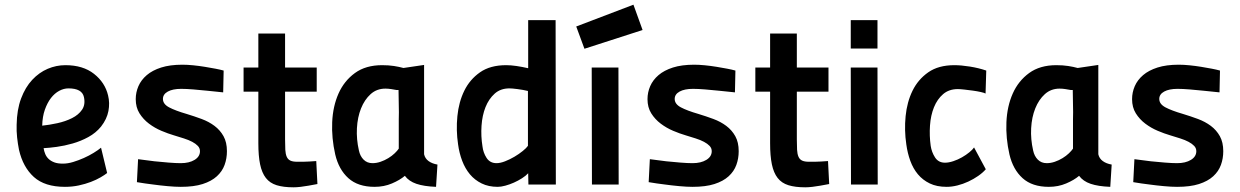

<svg xmlns="http://www.w3.org/2000/svg" viewBox="-20 -787 5291 819"><path d="M437 -49Q427 -41 409 -30.5Q391 -20 367.5 -11Q344 -2 316 4Q288 10 257 10Q171 10 124.5 -32Q78 -74 61 -148Q56 -173 53 -200.5Q50 -228 51 -255Q52 -319 70 -367Q88 -415 117.5 -446.5Q147 -478 183.5 -493.5Q220 -509 259 -509Q334 -509 381 -472Q428 -435 441 -380Q449 -348 442.5 -313.5Q436 -279 411 -247Q389 -220 357 -202.5Q325 -185 290 -175Q255 -165 222 -160.5Q189 -156 166 -155Q168 -142 173 -130Q178 -118 187.5 -109Q197 -100 211.5 -94.5Q226 -89 248 -89Q269 -89 292 -96Q315 -103 337.5 -113Q360 -123 379.5 -135Q399 -147 411 -157ZM272 -410Q252 -410 232.5 -399.5Q213 -389 197.5 -369Q182 -349 171.5 -319.5Q161 -290 160 -251Q190 -254 224.5 -261.5Q259 -269 287 -283Q315 -297 330 -319Q345 -341 338 -373Q330 -410 272 -410Z M932 -393Q897 -396 864 -400Q835 -403 805 -405.5Q775 -408 753 -408Q717 -408 696 -396.5Q675 -385 675 -365Q675 -343 701.5 -329Q728 -315 776 -301Q809 -291 840 -279.5Q871 -268 895 -250Q919 -232 933.5 -206Q948 -180 948 -142Q948 -111 938 -83.5Q928 -56 905 -35Q882 -14 844.5 -2Q807 10 751 10Q727 10 694.5 7Q662 4 633 0Q599 -4 564 -10L569 -108Q605 -103 639 -99Q668 -96 699 -93.5Q730 -91 751 -91Q787 -91 810 -105Q833 -119 833 -142Q833 -155 824 -164.5Q815 -174 800 -182Q785 -190 764.5 -196.5Q744 -203 721 -210Q697 -217 668.5 -229Q640 -241 615.5 -259.5Q591 -278 575 -303.5Q559 -329 559 -364Q559 -393 570.5 -419.5Q582 -446 606 -466.5Q630 -487 667.5 -499Q705 -511 758 -511Q779 -511 804 -508.5Q829 -506 853.5 -502Q878 -498 899 -494Q920 -490 934 -486Z M1196 -396V-192Q1196 -166 1197 -148Q1198 -130 1203 -118.5Q1208 -107 1218.5 -102Q1229 -97 1248 -97Q1259 -97 1272.5 -97Q1286 -97 1299 -98Q1314 -99 1329 -100L1334 -2Q1314 2 1296 5Q1280 8 1262.5 10Q1245 12 1232 12Q1189 12 1160 3Q1131 -6 1114 -28Q1097 -50 1089.5 -86Q1082 -122 1082 -176V-396H1019V-499H1082V-644H1196V-499H1331V-396Z M1789 -129Q1793 -111 1808 -100Q1823 -89 1846 -85Q1844 -61 1843 -37Q1842 -13 1840 10Q1788 8 1756 -3Q1724 -14 1707 -37Q1686 -19 1652 -4.5Q1618 10 1578 10Q1507 10 1466 -27Q1425 -64 1410 -128Q1394 -198 1397 -266Q1400 -334 1424 -388Q1448 -442 1494 -475.5Q1540 -509 1610 -509Q1638 -509 1660.5 -505.5Q1683 -502 1701 -497L1789 -510ZM1569 -91Q1586 -91 1603.5 -97Q1621 -103 1636.5 -112.5Q1652 -122 1663.5 -133Q1675 -144 1681 -153V-277Q1682 -309 1681 -339.5Q1680 -370 1680 -403H1672Q1661 -405 1648.5 -407Q1636 -409 1624 -409Q1587 -409 1561 -385.5Q1535 -362 1520 -324.5Q1505 -287 1502.5 -240Q1500 -193 1511 -145Q1516 -121 1531 -106Q1546 -91 1569 -91Z M2351 0H2234L2233 -48Q2223 -37 2206.5 -26.5Q2190 -16 2172 -8Q2154 0 2135.5 5Q2117 10 2103 10Q2064 10 2034.5 -4.5Q2005 -19 1984.5 -43.5Q1964 -68 1951.5 -101Q1939 -134 1934 -171Q1925 -231 1931 -291.5Q1937 -352 1960.5 -400Q1984 -448 2027.5 -478.5Q2071 -509 2139 -509Q2159 -509 2183 -505.5Q2207 -502 2233 -496V-701H2350ZM2098 -91Q2114 -91 2134.5 -99Q2155 -107 2174.5 -118.5Q2194 -130 2210 -143Q2226 -156 2232 -165V-399Q2211 -404 2187.5 -407Q2164 -410 2153 -410Q2115 -410 2090 -387.5Q2065 -365 2051 -330Q2037 -295 2034 -250.5Q2031 -206 2038 -163Q2041 -136 2055.5 -113.5Q2070 -91 2098 -91Z M2682 -767 2721 -659 2473 -579 2438 -674ZM2504 -499H2618L2619 0H2505Z M3115 -393Q3080 -396 3047 -400Q3018 -403 2988 -405.5Q2958 -408 2936 -408Q2900 -408 2879 -396.5Q2858 -385 2858 -365Q2858 -343 2884.5 -329Q2911 -315 2959 -301Q2992 -291 3023 -279.5Q3054 -268 3078 -250Q3102 -232 3116.5 -206Q3131 -180 3131 -142Q3131 -111 3121 -83.5Q3111 -56 3088 -35Q3065 -14 3027.5 -2Q2990 10 2934 10Q2910 10 2877.5 7Q2845 4 2816 0Q2782 -4 2747 -10L2752 -108Q2788 -103 2822 -99Q2851 -96 2882 -93.5Q2913 -91 2934 -91Q2970 -91 2993 -105Q3016 -119 3016 -142Q3016 -155 3007 -164.5Q2998 -174 2983 -182Q2968 -190 2947.5 -196.5Q2927 -203 2904 -210Q2880 -217 2851.5 -229Q2823 -241 2798.5 -259.5Q2774 -278 2758 -303.5Q2742 -329 2742 -364Q2742 -393 2753.5 -419.5Q2765 -446 2789 -466.5Q2813 -487 2850.5 -499Q2888 -511 2941 -511Q2962 -511 2987 -508.5Q3012 -506 3036.5 -502Q3061 -498 3082 -494Q3103 -490 3117 -486Z M3379 -396V-192Q3379 -166 3380 -148Q3381 -130 3386 -118.5Q3391 -107 3401.5 -102Q3412 -97 3431 -97Q3442 -97 3455.5 -97Q3469 -97 3482 -98Q3497 -99 3512 -100L3517 -2Q3497 2 3479 5Q3463 8 3445.5 10Q3428 12 3415 12Q3372 12 3343 3Q3314 -6 3297 -28Q3280 -50 3272.5 -86Q3265 -122 3265 -176V-396H3202V-499H3265V-644H3379V-499H3514V-396Z M3609 -499H3723L3724 0H3610ZM3609 -701H3723V-580H3609Z M4185 -65Q4172 -50 4152.5 -36.5Q4133 -23 4110.5 -12.5Q4088 -2 4064 4Q4040 10 4018 10Q3976 10 3946 -4.5Q3916 -19 3895.5 -43.5Q3875 -68 3863 -101Q3851 -134 3846 -171Q3837 -231 3843 -291.5Q3849 -352 3872.5 -400Q3896 -448 3939.5 -478.5Q3983 -509 4051 -509Q4080 -509 4117.5 -503Q4155 -497 4187 -486L4184 -388Q4179 -391 4163.5 -394.5Q4148 -398 4129.5 -400.5Q4111 -403 4093 -405Q4075 -407 4066 -407Q4028 -407 4003 -385.5Q3978 -364 3964 -329.5Q3950 -295 3947 -251.5Q3944 -208 3950 -165Q3954 -138 3968.5 -115.5Q3983 -93 4011 -93Q4027 -93 4046.5 -99.5Q4066 -106 4083.5 -116Q4101 -126 4115 -137.5Q4129 -149 4135 -158Z M4665 -129Q4669 -111 4684 -100Q4699 -89 4722 -85Q4720 -61 4719 -37Q4718 -13 4716 10Q4664 8 4632 -3Q4600 -14 4583 -37Q4562 -19 4528 -4.5Q4494 10 4454 10Q4383 10 4342 -27Q4301 -64 4286 -128Q4270 -198 4273 -266Q4276 -334 4300 -388Q4324 -442 4370 -475.5Q4416 -509 4486 -509Q4514 -509 4536.5 -505.5Q4559 -502 4577 -497L4665 -510ZM4445 -91Q4462 -91 4479.5 -97Q4497 -103 4512.5 -112.5Q4528 -122 4539.5 -133Q4551 -144 4557 -153V-277Q4558 -309 4557 -339.5Q4556 -370 4556 -403H4548Q4537 -405 4524.5 -407Q4512 -409 4500 -409Q4463 -409 4437 -385.5Q4411 -362 4396 -324.5Q4381 -287 4378.5 -240Q4376 -193 4387 -145Q4392 -121 4407 -106Q4422 -91 4445 -91Z M5182 -393Q5147 -396 5114 -400Q5085 -403 5055 -405.5Q5025 -408 5003 -408Q4967 -408 4946 -396.5Q4925 -385 4925 -365Q4925 -343 4951.5 -329Q4978 -315 5026 -301Q5059 -291 5090 -279.5Q5121 -268 5145 -250Q5169 -232 5183.5 -206Q5198 -180 5198 -142Q5198 -111 5188 -83.5Q5178 -56 5155 -35Q5132 -14 5094.5 -2Q5057 10 5001 10Q4977 10 4944.5 7Q4912 4 4883 0Q4849 -4 4814 -10L4819 -108Q4855 -103 4889 -99Q4918 -96 4949 -93.5Q4980 -91 5001 -91Q5037 -91 5060 -105Q5083 -119 5083 -142Q5083 -155 5074 -164.5Q5065 -174 5050 -182Q5035 -190 5014.5 -196.5Q4994 -203 4971 -210Q4947 -217 4918.5 -229Q4890 -241 4865.5 -259.5Q4841 -278 4825 -303.5Q4809 -329 4809 -364Q4809 -393 4820.5 -419.5Q4832 -446 4856 -466.5Q4880 -487 4917.5 -499Q4955 -511 5008 -511Q5029 -511 5054 -508.5Q5079 -506 5103.5 -502Q5128 -498 5149 -494Q5170 -490 5184 -486Z"/></svg>

Font: Panefresco 800wt
Style: Regular
Weight: 800
Designer: Campivisivi
Foundry: Campivisivi & Chank Co
Version: Version 1.001